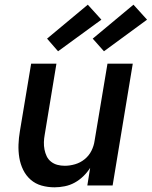

<svg xmlns="http://www.w3.org/2000/svg" viewBox="-20 -792 648 820"><path d="M213 8Q184 8 157.5 0.5Q131 -7 111 -24.5Q91 -42 79 -66.5Q67 -91 62.5 -118.5Q58 -146 59 -174.5Q60 -203 65 -232L113 -520H221L171 -217Q168 -201 167.5 -185Q167 -169 170 -153.5Q173 -138 179.5 -124.5Q186 -111 198 -101.5Q210 -92 225 -88Q240 -84 257 -84Q278 -84 300.5 -90.5Q323 -97 341.5 -112Q360 -127 370.5 -148Q381 -169 384 -191L439 -520H547L461 0H353L365 -75Q353 -56 336 -39.5Q319 -23 299 -12Q279 -1 256.5 3.5Q234 8 213 8ZM424 -573 376 -627 550 -772 608 -708ZM228 -573 181 -627 355 -772 413 -708Z"/></svg>

Font: Iosevka Aile Semibold Oblique
Style: Regular
Weight: 600
Italic angle: -9°
Designer: Belleve Invis
Foundry: Belleve Invis
Version: Version 31.1.0; ttfautohint (v1.8.4)